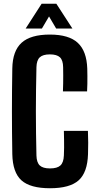

<svg xmlns="http://www.w3.org/2000/svg" viewBox="-20 -993 524 1022"><path d="M246 9Q141 9 94.2 -33Q47.5 -75 45.5 -172.5Q44.5 -233 44 -289.2Q43.5 -345.5 43.5 -400.2Q43.5 -455 44 -511.2Q44.5 -567.5 45.5 -628.5Q47 -722 95 -765.5Q143 -809 245.5 -809Q346.5 -809 394 -765Q441.5 -721 444.5 -628Q445 -608.5 445.2 -587.8Q445.5 -567 445 -546.5Q444.5 -526 443.5 -506.5H315Q316 -527.5 316.2 -549.2Q316.5 -571 316.5 -592.8Q316.5 -614.5 316 -635.5Q315.5 -672.5 299 -688Q282.5 -703.5 245.5 -703.5Q208.5 -703.5 191.8 -688Q175 -672.5 174 -635.5Q172.5 -573.5 171.8 -515.2Q171 -457 171 -400Q171 -343 171.8 -285Q172.5 -227 174 -165Q175 -128 191.8 -112.2Q208.5 -96.5 246 -96.5Q284.5 -96.5 301.5 -112.2Q318.5 -128 320 -165Q321 -187 321.2 -206.8Q321.5 -226.5 321 -248.2Q320.5 -270 320 -296.5H448Q449.5 -265.5 449.5 -233Q449.5 -200.5 448.5 -172.5Q445.5 -75 398.5 -33Q351.5 9 246 9ZM116.5 -841 201.5 -973H280L365.5 -841H279L241 -905.5L203 -841Z"/></svg>

Font: Big Shoulders
Style: Bold
Weight: 700
Designer: Patric King
Foundry: XO Type Co
Version: Version 2.002